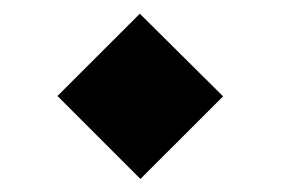

<svg xmlns="http://www.w3.org/2000/svg" viewBox="-20 -373 420 287"><path d="M189.9 -105.5 65.9 -229.5 189 -352.5 313.5 -229Z"/></svg>

Font: Vazirmatn UI NL
Style: Bold
Weight: 700
Designer: Saber Rastikerdar
Foundry: Saber Rastikerdar
Version: Version 33.003